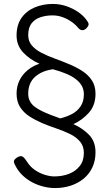

<svg xmlns="http://www.w3.org/2000/svg" viewBox="-20 -727 552 973"><path d="M259 226Q231 226 202 219Q173 212 146.5 198.5Q120 185 98 165Q76 145 62 120Q52 103 50.5 93Q49 83 65 72Q85 59 96 67.5Q107 76 118 94Q133 118 157 134.5Q181 151 207.5 159Q234 167 255 167Q296 167 329.5 154Q363 141 384 114.5Q405 88 405 48Q405 14 386 -9Q367 -32 335.5 -47.5Q304 -63 267 -75.5Q230 -88 194 -103Q159 -118 129.5 -137Q100 -156 82 -184Q64 -212 64 -253Q64 -289 78.5 -319Q93 -349 119.5 -371Q146 -393 180 -404Q133 -424 98.5 -460Q64 -496 64 -547Q64 -600 88.5 -635.5Q113 -671 155 -689Q197 -707 248 -707Q284 -707 317 -695.5Q350 -684 375.5 -666.5Q401 -649 416 -629Q428 -614 429 -605.5Q430 -597 419 -585Q409 -574 397.5 -574Q386 -574 376 -586Q362 -603 342 -617Q322 -631 297.5 -640Q273 -649 246 -649Q214 -649 186 -640Q158 -631 140.5 -609.5Q123 -588 123 -549Q123 -518 141.5 -496.5Q160 -475 190 -459.5Q220 -444 257 -430.5Q294 -417 330 -402Q366 -387 396.5 -367.5Q427 -348 445.5 -320Q464 -292 464 -252Q464 -194 431 -156.5Q398 -119 352 -98Q399 -77 431.5 -43.5Q464 -10 464 45Q464 87 448.5 120.5Q433 154 405 177.5Q377 201 339.5 213.5Q302 226 259 226ZM285 -127Q318 -135 344.5 -149Q371 -163 388 -187.5Q405 -212 405 -249Q405 -273 394.5 -292Q384 -311 363.5 -326.5Q343 -342 314 -354Q285 -366 248 -376Q191 -368 157 -337Q123 -306 123 -252Q123 -231 131.5 -214.5Q140 -198 156 -186Q172 -174 192.5 -164Q213 -154 236.5 -145Q260 -136 285 -127Z"/></svg>

Font: Fredoka SemiCondensed Light
Style: Regular
Weight: 300
Width: 4
Designer: Ben Nathan
Foundry: Milena B. Brandão, Ben Nathan
Version: Version 2.001